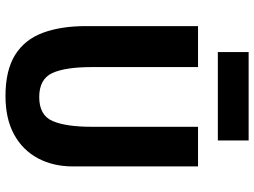

<svg xmlns="http://www.w3.org/2000/svg" viewBox="-136 -792 948 717"><g transform="rotate(90 338.5 -433.0)"><path d="M504 -772V-887H174V-772ZM601 -231V-698H453V-302Q453 -205 431.5 -155Q410 -105 342 -105Q275 -105 252.5 -153.5Q230 -202 230 -302V-698H77V-279Q77 -186 102 -118.5Q127 -51 184.5 -15Q242 21 338 21Q423 21 481.5 -11Q540 -43 570.5 -100Q601 -157 601 -231Z"/></g></svg>

Font: Repo Bold
Style: Bold
Weight: 700
Designer: Stefan Peev
Foundry: Context Ltd
Version: Version 1.502